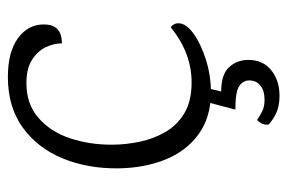

<svg xmlns="http://www.w3.org/2000/svg" viewBox="-141 -399 729 487"><g transform="rotate(-90 223.5 -155.5)"><path d="M272 -500Q335 -500 370 -474.5Q405 -449 405 -409Q405 -391 398.5 -381Q392 -371 381.5 -367Q371 -363 357 -363Q357 -384 347 -404.5Q337 -425 315 -439Q293 -453 256 -453Q203 -453 168 -422.5Q133 -392 116.5 -343Q100 -294 100 -237Q100 -201 107.5 -165.5Q115 -130 132.5 -100Q150 -70 180.5 -52Q211 -34 258 -34Q294 -34 328.5 -46.5Q363 -59 398 -87Q403 -83 405.5 -78.5Q408 -74 408 -68Q408 -48 381.5 -29Q355 -10 315 2.5Q275 15 233 15Q170 15 127 -16Q84 -47 62.5 -100Q41 -153 40 -219Q39 -297 65 -360.5Q91 -424 143 -462Q195 -500 272 -500ZM249 -18 235 41Q278 41 296.5 61Q315 81 315 110Q315 147 289 168Q263 189 224 189Q198 189 180 180.5Q162 172 151 161Q150 150 154.5 142.5Q159 135 163 132Q174 140 185.5 145.5Q197 151 214 151Q237 151 250 140.5Q263 130 263 112Q263 97 249 87Q235 77 189 77L214 -18Z"/></g></svg>

Font: Karma Variable Light
Style: Regular
Weight: 300
Designer: Joana Correia
Foundry: Indian Type Foundry
Version: Version 3.000